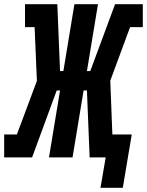

<svg xmlns="http://www.w3.org/2000/svg" viewBox="-48 -755 705 921"><path d="M434 146 459 0H382L369 -321H353L300 0H187L240 -321H224L106 0H-28V-110H33L129 -367L118 -625H72V-735H227L240 -414H256L309 -735H422L369 -414H385L504 -735H637V-625H576L481 -368L491 -110H584L541 146Z"/></svg>

Font: Iosevka Curly Slab XBdExObl
Style: Regular
Weight: 800
Width: 7
Italic angle: -9°
Monospace: yes
Designer: Belleve Invis
Foundry: Belleve Invis
Version: Version 11.1.0; ttfautohint (v1.8.3)